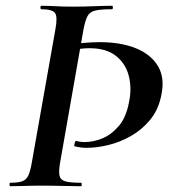

<svg xmlns="http://www.w3.org/2000/svg" viewBox="-20 -645 586 665"><path d="M15 0Q13 0 13 -6Q13 -12 15 -12Q42 -12 56.5 -17Q71 -22 78 -37Q85 -52 90 -81L172 -544Q180 -587 170.5 -600Q161 -613 123 -613Q120 -613 120 -619Q120 -625 123 -625Q145 -625 172.5 -623.5Q200 -622 232 -622Q274 -622 308 -623.5Q342 -625 368 -625Q371 -625 371 -619Q371 -613 368 -613Q329 -613 310 -608.5Q291 -604 283 -589Q275 -574 269 -542L188 -81Q183 -52 186 -37Q189 -22 206 -17Q223 -12 261 -12Q263 -12 263 -6Q263 0 261 0Q234 0 199.5 -1Q165 -2 124 -2Q93 -2 65 -1Q37 0 15 0ZM280 -133Q268 -133 258 -134.5Q248 -136 239 -138Q236 -139 238.5 -148.5Q241 -158 244 -157Q257 -153 274 -153Q303 -153 334 -165.5Q365 -178 391 -208Q417 -238 427 -292Q437 -340 426 -382.5Q415 -425 381.5 -451.5Q348 -478 290 -478Q266 -478 242.5 -473.5Q219 -469 201 -463L195 -483Q224 -492 259.5 -495.5Q295 -499 325 -499Q399 -499 451.5 -477.5Q504 -456 528 -414.5Q552 -373 538 -312Q528 -264 500 -230Q472 -196 434.5 -174.5Q397 -153 356.5 -143Q316 -133 280 -133Z"/></svg>

Font: Cormorant Light
Style: Italic
Weight: 300
Italic angle: -10°
Designer: Christian Thalmann (Catharsis Fonts)
Foundry: Catharsis Fonts
Version: Version 4.000